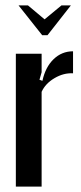

<svg xmlns="http://www.w3.org/2000/svg" viewBox="-20 -695 300 715"><path d="M135 -495V-426L127 -398L138 -394Q149 -445 179.5 -474.5Q210 -504 252 -504V-422Q217 -424 183 -404Q149 -384 135 -353V0H39V-495ZM84 -675 146 -623 209 -675H244L157 -564H137L49 -675Z"/></svg>

Font: Moniqa Paragraph
Style: Bold
Weight: 700
Designer: Rajesh Rajput
Foundry: Rajesh Rajput
Version: Version 1.000